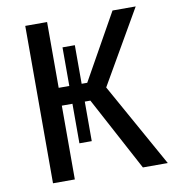

<svg xmlns="http://www.w3.org/2000/svg" viewBox="-80 -778 775 849"><g transform="rotate(-10 307.5 -353.5)"><path d="M290.8 -153.8H235.4V-331.3H187.7V0H89.7V-706.7H187.7V-411.3H235.4V-584.6H290.8V-411.3H315.9L481.5 -706.7H585.6L394.9 -376.4L605.1 0H493.3L315.9 -331.3H290.8Z"/></g></svg>

Font: Fira Code Fixed Retina
Style: Regular
Weight: 450
Monospace: yes
Designer: Carrois Corporate, Edenspiekermann AG, Nikita Prokopov
Foundry: Carrois Corporate, Edenspiekermann AG, Nikita Prokopov
Version: Version 5.002